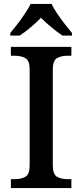

<svg xmlns="http://www.w3.org/2000/svg" viewBox="-20 -951 416 971"><path d="M35 0V-45H56Q87 -45 108.5 -57Q130 -69 130 -115V-599Q130 -645 108.5 -657Q87 -669 56 -669H35V-714H341V-669H320Q290 -669 268.5 -657Q247 -645 247 -599V-115Q247 -69 268.5 -57Q290 -45 320 -45H341V0ZM32 -784Q48 -803 68 -829Q88 -855 106 -882Q124 -909 135 -931H241Q251 -909 269.5 -882Q288 -855 308 -829Q328 -803 344 -784V-771H296Q270 -788 240 -813Q210 -838 187 -861Q165 -838 135.5 -813Q106 -788 79 -771H32Z"/></svg>

Font: Noto Serif Tamil Medium
Style: Regular
Weight: 500
Designer: Indian Type Foundry, Tom Grace, and the Monotype Design Team
Foundry: Monotype Imaging Inc.
Version: Version 2.004; ttfautohint (v1.8.4.7-5d5b)